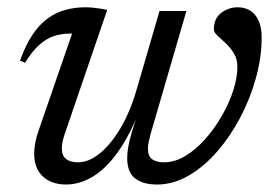

<svg xmlns="http://www.w3.org/2000/svg" viewBox="-20 -484 746 514"><path d="M407 -454.5H479L382.5 -123Q379.5 -111.5 377.8 -102.5Q376 -93.5 376 -86Q376 -66 387.2 -57.8Q398.5 -49.5 419.5 -49.5Q448 -49.5 476.2 -66.5Q504.5 -83.5 529.5 -111.8Q554.5 -140 574 -174Q593.5 -208 604.5 -242.2Q615.5 -276.5 615.5 -305Q615.5 -326 606 -341.5Q596.5 -357 584 -368.5Q571.5 -380 562 -388.8Q552.5 -397.5 552.5 -405Q552.5 -434.5 572.2 -449.5Q592 -464.5 616 -464.5Q636.5 -464.5 650.8 -455Q665 -445.5 672.8 -427.5Q680.5 -409.5 680.5 -383Q680.5 -331.5 665.5 -276.5Q650.5 -221.5 623.8 -170.5Q597 -119.5 561.8 -78.8Q526.5 -38 485.2 -14Q444 10 400.5 10Q362.5 10 341.5 -6.5Q320.5 -23 320.5 -61Q320.5 -74 323.2 -90.2Q326 -106.5 331.5 -125.5L347 -176H348.5Q327.5 -125 304 -89.2Q280.5 -53.5 256 -31.8Q231.5 -10 206.5 0Q181.5 10 157.5 10Q118 10 94.8 -11.5Q71.5 -33 71.5 -73Q71.5 -100 83 -133.5L173 -394Q171 -394 169.8 -394Q168.5 -394 166.5 -394Q143.5 -394 123.2 -387Q103 -380 84.2 -363Q65.5 -346 47 -316L33.5 -321.5Q48.5 -363.5 67 -391Q85.5 -418.5 107.5 -434.5Q129.5 -450.5 155 -457.5Q180.5 -464.5 209 -464.5Q219 -464.5 228.5 -463.5Q238 -462.5 248 -461Q258 -459.5 267 -457.5L152.5 -123Q149 -112 147.2 -103Q145.5 -94 145.5 -86.5Q145.5 -67.5 156.8 -58.5Q168 -49.5 189.5 -49.5Q217.5 -49.5 247 -73.2Q276.5 -97 302.5 -140.8Q328.5 -184.5 346 -245Z"/></svg>

Font: Newsreader 14pt
Style: Italic
Weight: 400
Italic angle: -17°
Designer: Hugues Gentile
Foundry: Production Type
Version: Version 1.003